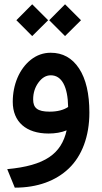

<svg xmlns="http://www.w3.org/2000/svg" viewBox="-20 -611 469 882"><path d="M212.9 -368.7C179.2 -368.7 148.9 -357.9 122.1 -336.9C68.4 -294.4 38.6 -221.7 38.6 -143.1C38.6 -51.8 99.6 2.4 203.1 2.4C233.9 2.4 261.7 -2.4 286.1 -12.2C261.7 95.7 187 149.9 13.2 166L47.9 251H49.3C151.4 251 236.3 220.2 296.4 162.6C356.4 105 390.6 15.6 390.6 -93.8C390.6 -180.2 375 -248 343.3 -296.4C311.5 -344.7 268.1 -368.7 212.9 -368.7ZM127.9 -591.3 55.2 -518.1 127.9 -445.3 201.2 -518.1ZM278.8 -591.3 206.1 -518.1 278.8 -445.3 352.1 -518.1ZM213.4 -265.1C264.2 -265.1 291.5 -211.9 293 -119.6C272 -105.5 243.7 -98.1 208 -98.1C151.9 -98.1 132.3 -115.2 132.3 -154.3C132.3 -184.1 140.6 -210 156.7 -231.9C172.9 -253.9 191.4 -265.1 213.4 -265.1Z"/></svg>

Font: Samim Medium
Style: Regular
Weight: 500
Foundry: DejaVu fonts team - Redesigned by Saber Rastikerdar
Version: Version 4.0.5